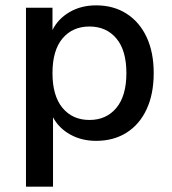

<svg xmlns="http://www.w3.org/2000/svg" viewBox="-20 -517 642 717"><path d="M77 180V-488H176V-405Q197 -447 240 -472Q283 -497 339 -497Q404 -497 452.5 -466Q501 -435 527.5 -378.5Q554 -322 554 -244Q554 -166 527.5 -109Q501 -52 452.5 -21.5Q404 9 339 9Q285 9 242.5 -14.5Q200 -38 178 -79V180ZM314 -69Q377 -69 414.5 -114Q452 -159 452 -244Q452 -329 414.5 -373.5Q377 -418 314 -418Q251 -418 213.5 -373.5Q176 -329 176 -244Q176 -159 213.5 -114Q251 -69 314 -69Z"/></svg>

Font: Nunito Sans SemiBold
Style: Regular
Weight: 600
Designer: Vernon Adams
Foundry: Vernon Adams
Version: Version 3.101; ttfautohint (v1.8.4.7-5d5b);gftools[0.9.27]